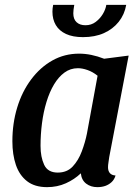

<svg xmlns="http://www.w3.org/2000/svg" viewBox="-20 -751 570 791"><path d="M174 20Q123 20 91.5 -4.5Q60 -29 45.5 -71.5Q31 -114 31 -169Q31 -243 51 -308.5Q71 -374 108.5 -424Q146 -474 196 -502Q246 -530 306 -530Q355 -530 409 -509L510 -522L430 -104Q429 -95 427 -83Q425 -71 425 -62Q425 -47 432.5 -38Q440 -29 456 -28Q451 -11 439.5 -0.5Q428 10 413.5 15Q399 20 381 20Q354 20 335 5.5Q316 -9 313 -37Q287 -12 251.5 4Q216 20 174 20ZM218 -40Q256 -40 279.5 -65Q303 -90 317 -127.5Q331 -165 338 -200L382 -439Q362 -455 340.5 -462.5Q319 -470 301 -470Q270 -470 245.5 -452Q221 -434 202.5 -403Q184 -372 171.5 -331Q159 -290 153 -243.5Q147 -197 147 -150Q147 -104 162 -72Q177 -40 218 -40ZM322 -598Q280 -598 252 -611Q224 -624 210 -647.5Q196 -671 196 -703Q196 -716 199 -731H286Q284 -720 283 -711.5Q282 -703 282 -696Q282 -672 295.5 -659.5Q309 -647 332 -647Q356 -647 374 -660.5Q392 -674 403.5 -693Q415 -712 418 -731H500Q493 -691 469 -661Q445 -631 408 -614.5Q371 -598 322 -598Z"/></svg>

Font: Sansita Swashed Light
Style: Regular
Weight: 400
Version: Version 1.003